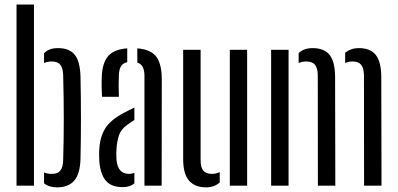

<svg xmlns="http://www.w3.org/2000/svg" viewBox="-20 -820 1756 848"><path d="M53 0V-800H130V0ZM174.5 -10.5V-58.5Q189.5 -52 208.5 -52Q234.5 -52 246.2 -66.2Q258 -80.5 259 -112.5Q264.5 -287 259 -488Q258 -520 246.2 -534.2Q234.5 -548.5 208.5 -548.5Q189.5 -548.5 174.5 -541.5V-585Q185.5 -596 200.2 -601.8Q215 -607.5 237 -607.5Q286 -607.5 309.8 -578.5Q333.5 -549.5 335.5 -482.5Q337.5 -393 337.5 -296Q337.5 -199 335.5 -118Q333.5 -51 307.5 -21.8Q281.5 7.5 232.5 7.5Q196 7.5 174.5 -10.5Z M430.5 -392.5Q429.5 -409.5 429 -435Q428.5 -460.5 429.5 -480Q431.5 -541 457 -571.5Q482.5 -602 542 -606.5V-545.5Q524 -541.5 515 -528.2Q506 -515 505 -487.5Q504 -470.5 504 -442Q504 -413.5 505 -392.5ZM618 0V-485Q618 -534.5 586.5 -543.5V-606.5Q647 -601.5 670.8 -569Q694.5 -536.5 694.5 -469.5L694 0ZM418.5 -110Q418 -122.5 417.8 -135.5Q417.5 -148.5 418.5 -160.5Q421.5 -214.5 444.2 -252Q467 -289.5 526 -321Q537.5 -327 549.5 -333.2Q561.5 -339.5 573.5 -345V-290Q566.5 -286 559 -280.8Q551.5 -275.5 543 -269.5Q514 -249 505 -221Q496 -193 494.5 -160.5Q493 -139.5 494.5 -115.5Q499.5 -52 550 -52Q563 -52 573.5 -56.5V-10Q554 6.5 522 6.5Q471.5 6.5 447.2 -22.2Q423 -51 418.5 -110Z M789 -118V-600H866V-112.5Q866 -80.5 878 -66.2Q890 -52 916.5 -52Q933.5 -52 950.5 -60V-14Q925.5 7.5 890.5 7.5Q841.5 7.5 815.2 -21.8Q789 -51 789 -118ZM995 0V-600H1071.5V0Z M1588 0 1587.5 -488Q1586.5 -520 1574.8 -534.2Q1563 -548.5 1537 -548.5Q1518.5 -548.5 1504.5 -541.5V-587.5Q1516.5 -597 1531.2 -602.2Q1546 -607.5 1565.5 -607.5Q1614.5 -607.5 1638.8 -578.5Q1663 -549.5 1664 -482.5L1665 0ZM1384 0 1383.5 -488Q1383 -520 1371 -534.2Q1359 -548.5 1333 -548.5Q1313.5 -548.5 1299 -541.5V-585.5Q1310.5 -596 1325 -601.8Q1339.5 -607.5 1361.5 -607.5Q1410.5 -607.5 1434.8 -578.5Q1459 -549.5 1460 -482.5L1461 0ZM1177.5 0V-600H1254.5V0Z"/></svg>

Font: Big Shoulders Stencil Display Medium
Style: Regular
Weight: 500
Designer: Patric King
Foundry: XO Type Co
Version: Version 1.000